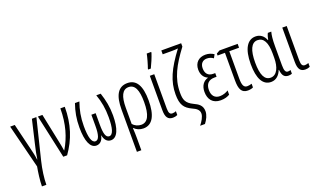

<svg xmlns="http://www.w3.org/2000/svg" viewBox="-95 -1374 3671 2200"><g transform="rotate(-20 1740.5 -274.0)"><path d="M325 -532H270L204 -250C187 -177 176 -127 169 -73H166C161 -123 145 -185 130 -247L61 -532H5L139 2C128 60 113 166 113 236H167C167 159 181 54 205 -44Z M343 -532 459 0H506C614 -152 671 -320 671 -532H617C617 -342 571 -191 495 -65H492C488 -98 478 -147 471 -180L398 -532Z M1109 -532H1055C1088 -441 1103 -352 1103 -249C1103 -114 1082 -40 1035 -40C993 -41 978 -94 978 -204V-342H926V-204C926 -97 908 -40 867 -40C821 -40 800 -116 800 -249C800 -356 817 -441 849 -532H795C763 -439 747 -358 747 -250C747 -83 788 10 861 10C908 10 940 -25 950 -81H952C963 -25 992 10 1039 10C1117 10 1157 -91 1157 -250C1157 -356 1140 -437 1109 -532Z M1599 -272C1599 -454 1544 -542 1436 -542C1321 -542 1271 -449 1271 -280V236H1325V90C1325 54 1324 13 1321 -36H1324C1351 -8 1389 10 1435 10C1548 10 1599 -95 1599 -272ZM1434 -494C1511 -494 1544 -418 1544 -272C1544 -117 1506 -38 1426 -38C1386 -38 1347 -57 1324 -85V-281C1324 -419 1357 -494 1434 -494Z M1715 -606H1747C1771 -654 1800 -722 1816 -773V-784H1762C1756 -748 1728 -650 1715 -617ZM1762 -532H1708V-113C1708 -23 1737 10 1795 10C1815 10 1833 6 1850 -2V-49C1841 -44 1822 -39 1806 -39C1777 -39 1762 -56 1762 -115Z M2169 67C2169 -7 2121 -34 2070 -58C1982 -100 1967 -146 1967 -232C1967 -408 2043 -546 2173 -719V-760H1931V-713H2045C2071 -713 2097 -714 2118 -717C1973 -524 1912 -390 1912 -231C1912 -103 1948 -55 2035 -14C2080 6 2116 29 2116 75C2116 114 2085 165 2054 203H2113C2144 163 2169 113 2169 67Z M2423 -305H2400C2336 -305 2306 -343 2306 -405C2306 -461 2337 -495 2389 -495C2419 -495 2446 -485 2467 -469L2490 -511C2459 -531 2426 -542 2388 -542C2307 -542 2253 -492 2253 -408C2253 -351 2278 -305 2325 -286V-283C2269 -267 2233 -219 2233 -144C2233 -54 2279 10 2378 10C2427 10 2460 -2 2488 -18V-70C2463 -53 2424 -38 2384 -38C2323 -38 2288 -78 2288 -146C2288 -221 2326 -260 2397 -260H2423Z M2779 -532H2557L2517 -509V-485H2607V-147C2607 -42 2632 11 2708 11C2732 11 2761 5 2773 -3V-48C2756 -42 2736 -38 2719 -38C2675 -38 2660 -72 2660 -152V-485H2779Z M2992 10C3057 10 3098 -36 3118 -90H3122C3129 -18 3154 10 3205 10C3221 10 3238 6 3246 2V-43C3236 -39 3223 -37 3213 -37C3185 -37 3172 -61 3172 -128V-358C3172 -441 3178 -494 3189 -532H3147C3135 -508 3128 -481 3123 -454H3119C3098 -510 3055 -542 2999 -542C2902 -542 2840 -452 2840 -262C2840 -84 2893 10 2992 10ZM3003 -38C2931 -38 2894 -109 2894 -262C2894 -410 2930 -494 3006 -494C3080 -494 3118 -425 3118 -293V-239C3118 -124 3080 -38 3003 -38Z M3377 -532H3323V-113C3323 -23 3352 10 3410 10C3430 10 3448 6 3465 -2V-49C3456 -44 3437 -39 3421 -39C3392 -39 3377 -56 3377 -115Z"/></g></svg>

Font: Noto Sans UI Condensed Light
Style: Regular
Weight: 300
Width: 3
Designer: Monotype Design Team
Foundry: Monotype Imaging Inc.
Version: Version 1.901